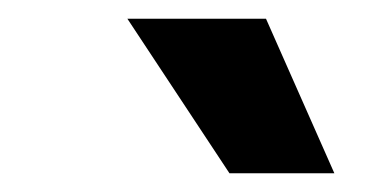

<svg xmlns="http://www.w3.org/2000/svg" viewBox="-20 -825 412 205"><path d="M225 -640H337L264 -805H116Z"/></svg>

Font: Mluvka SemiBold
Style: Regular
Weight: 600
Designer: Modified by Jiří Krblich, Original typeface by Gumpita Rahayu
Foundry: Gumpita Rahayu & Jiří Krblich
Version: Version 2.000;Glyphs 3.1.1 (3134)